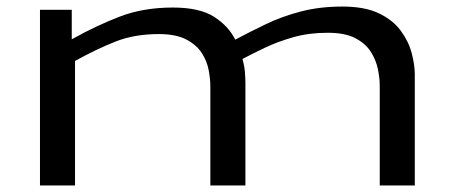

<svg xmlns="http://www.w3.org/2000/svg" viewBox="-20 -566 1388 586"><path d="M102 0V-536H199V-446Q274 -488 346 -515.5Q418 -543 507 -543Q589 -543 633 -515Q677 -487 698 -445Q743 -469 792 -492.5Q841 -516 898.5 -531Q956 -546 1025 -546Q1093 -546 1136 -525.5Q1179 -505 1203 -472.5Q1227 -440 1236.5 -404Q1246 -368 1246 -338V0H1139V-305Q1139 -327 1133.5 -354.5Q1128 -382 1112 -407.5Q1096 -433 1064.5 -449.5Q1033 -466 980 -466Q923 -466 875.5 -452.5Q828 -439 789 -420.5Q750 -402 720 -386Q726 -365 727.5 -346Q729 -327 729 -313V0H622V-302Q622 -324 617 -351.5Q612 -379 596 -404Q580 -429 548.5 -445.5Q517 -462 465 -462Q391 -462 333.5 -439.5Q276 -417 209 -380V0Z"/></svg>

Font: Georama ExtraExtended
Style: Regular
Weight: 400
Width: 8
Designer: Jean-Baptiste Levee
Foundry: Production Type
Version: Version 1.000